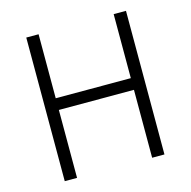

<svg xmlns="http://www.w3.org/2000/svg" viewBox="-103 -802 899 904"><g transform="rotate(-15 346.0 -350.0)"><path d="M103 0H163V-331H529V0H589V-700H529V-388H163V-700H103Z"/></g></svg>

Font: Fixel Text Light
Style: Regular
Weight: 300
Width: 4
Designer: AlfaBravo + MacPaw
Foundry: Kyrylo Tkachov, Marchela Mozhyna, Serhii Makarenko, Maria Weinstein, Zakhar Kryvoshyya
Version: Version 1.211